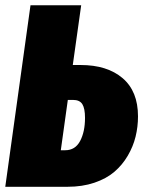

<svg xmlns="http://www.w3.org/2000/svg" viewBox="-29 -716 554 736"><path d="M279.8 -466.8Q381.8 -466.8 440.9 -416.5Q500 -366.2 500 -270Q500 -230 490.7 -192.1Q481.4 -154.3 460.7 -118.9Q439.9 -83.5 409.4 -57.4Q378.9 -31.2 332.8 -15.6Q286.6 0 230 0H-8.8L87.9 -695.8H282.2L250 -466.8ZM221.2 -140.1Q259.3 -140.1 278.1 -175.5Q296.9 -210.9 296.9 -264.2Q296.9 -300.3 286.6 -316.7Q276.4 -333 251 -333H231L204.1 -140.1Z"/></svg>

Font: Fira Sans Compressed Heavy
Style: Italic
Weight: 900
Width: 3
Italic angle: -8°
Designer: Carrois Corporate & Edenspiekermann AG
Foundry: Carrois Corporate GbR & Edenspiekermann AG
Version: Version 4.203;PS 004.203;hotconv 1.0.88;makeotf.lib2.5.64775